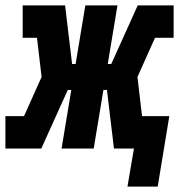

<svg xmlns="http://www.w3.org/2000/svg" viewBox="-44 -550 664 711"><path d="M540 141H428L452 0H378L352 -217H339L303 0H184L220 -217H207L109 0H-24V-120H45L110 -265L93 -410H40V-530H197L223 -313H236L272 -530H391L355 -313H368L466 -530H599V-410H530L465 -265L482 -120H583Z"/></svg>

Font: Iosevka Curly Slab HvEx
Style: Italic
Weight: 900
Width: 7
Italic angle: -9°
Monospace: yes
Designer: Belleve Invis
Foundry: Belleve Invis
Version: Version 11.1.0; ttfautohint (v1.8.3)